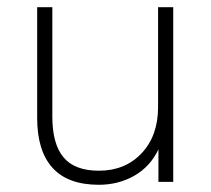

<svg xmlns="http://www.w3.org/2000/svg" viewBox="-20 -504 585 532"><path d="M254 8Q168 8 125.5 -39Q83 -86 83 -177V-484H125V-181Q125 -105 156 -68Q187 -31 254 -31Q327 -31 372.5 -79.5Q418 -128 418 -207V-484H460V0H419V-90Q396 -42 352 -17Q308 8 254 8Z"/></svg>

Font: Nunito Sans ExtraLight
Style: Regular
Weight: 200
Designer: Vernon Adams
Foundry: Vernon Adams
Version: Version 3.006; ttfautohint (v1.8.3)